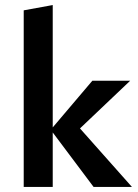

<svg xmlns="http://www.w3.org/2000/svg" viewBox="-20 -741 546 761"><path d="M503 0H351L189 -216V0H74V-700L189 -721V-236L346 -421H496L297 -232Z"/></svg>

Font: EauTest
Style: Bold
Weight: 700
Designer: Christian Thalmann (Catharsis Fonts)
Version: Version 0.001;PS 000.001;hotconv 1.0.88;makeotf.lib2.5.64775